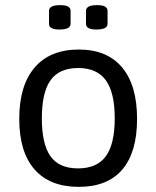

<svg xmlns="http://www.w3.org/2000/svg" viewBox="-20 -722 609 748"><path d="M287 -529Q397 -529 455.5 -459.5Q514 -390 514 -259Q514 -129 456.5 -61.5Q399 6 287 6Q174 6 114.5 -62Q55 -130 55 -259Q55 -389 115 -459Q175 -529 287 -529ZM284 -457Q211 -457 177 -409.5Q143 -362 143 -261Q143 -161 176.5 -113.5Q210 -66 284 -66Q358 -66 392.5 -113.5Q427 -161 427 -261Q427 -361 392.5 -409Q358 -457 284 -457ZM359 -702Q399 -702 399 -680V-629Q399 -619 389 -613Q379 -607 355 -607Q315 -607 315 -629V-680Q315 -690 325 -696Q335 -702 359 -702ZM215 -702Q255 -702 255 -680V-629Q255 -619 245 -613Q235 -607 211 -607Q171 -607 171 -629V-680Q171 -690 181 -696Q191 -702 215 -702Z"/></svg>

Font: Asap VF Beta
Style: Regular
Weight: 400
Designer: Pablo Cosgaya
Foundry: Pablo Cosgaya
Version: Version 1.007